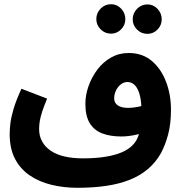

<svg xmlns="http://www.w3.org/2000/svg" viewBox="-20 -705 872 913"><path d="M349 188Q282 188 223.5 173.5Q165 159 120.5 128.5Q76 98 51 49.5Q26 1 26 -67Q26 -90 29.5 -119Q33 -148 45 -188.5Q57 -229 82 -283L204 -236Q189 -200 181 -175.5Q173 -151 169.5 -131.5Q166 -112 166 -91Q166 -58 180.5 -32Q195 -6 221.5 12Q248 30 286.5 39Q325 48 373 48Q435 48 481 40.5Q527 33 558.5 19.5Q590 6 609 -13Q628 -32 636 -54Q646 -80 649.5 -108.5Q653 -137 653 -174Q653 -218 645.5 -249.5Q638 -281 623 -298Q608 -315 586 -315Q568 -315 553.5 -303Q539 -291 531 -273.5Q523 -256 523 -238Q523 -223 530.5 -213Q538 -203 553 -197.5Q568 -192 590 -192Q612 -192 639 -197.5Q666 -203 687 -215L697 -94Q673 -75 632.5 -65.5Q592 -56 557 -56Q505 -56 466.5 -70.5Q428 -85 407 -119Q386 -153 386 -211Q386 -253 401 -295.5Q416 -338 443 -374Q470 -410 508 -431.5Q546 -453 592 -453Q657 -453 701.5 -415.5Q746 -378 769.5 -316.5Q793 -255 793 -183Q793 -116 779.5 -65.5Q766 -15 745 24Q720 68 682.5 99.5Q645 131 595.5 150.5Q546 170 484 179Q422 188 349 188ZM681 -544Q652 -544 631.5 -564.5Q611 -585 611 -613Q611 -642 631.5 -663Q652 -684 681 -684Q709 -684 729 -663Q749 -642 749 -613Q749 -585 729 -564.5Q709 -544 681 -544ZM508 -545Q479 -545 458.5 -565.5Q438 -586 438 -614Q438 -643 458.5 -664Q479 -685 508 -685Q536 -685 556 -664Q576 -643 576 -614Q576 -586 556 -565.5Q536 -545 508 -545Z"/></svg>

Font: Farlight84_Sys_V01
Style: Bold
Weight: 700
Designer: Monotype Design Team, Nadine Chahine and Nizar Qandah
Foundry: Monotype Imaging Inc.
Version: Version 2.004;October 31, 2024;FontCreator 14.0.0.2814 64-bi